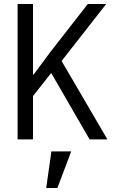

<svg xmlns="http://www.w3.org/2000/svg" viewBox="-20 -697 568 960"><path d="M237 60H336L267 243H211ZM236 -332 145 -217V0H68V-677H145V-324H148L231 -436L419 -677H511L288 -392L517 0H428Z"/></svg>

Font: PlemolJP
Style: Regular
Weight: 400
Monospace: yes
Version: v2.0.4; ttfautohint (v1.8.4.7-5d5b-dirty) -l 6 -r 45 -G 200 